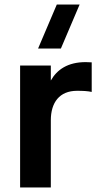

<svg xmlns="http://www.w3.org/2000/svg" viewBox="-20 -830 451 850"><path d="M332.5 -810H231.5L148.5 -615H249.5ZM386 -554C377 -554.5 368 -555 359 -555C280 -555 232 -521.5 205 -473.5V-540H69V0H205V-297.5C205 -376.5 243.5 -428 321 -428C347 -428 368.5 -427 386 -423Z"/></svg>

Font: Vela Sans ExtBd
Style: Regular
Weight: 800
Designer: Principal design: Mikhail Sharanda - project Manrope.
Design modification: Ravid Balaliev
Foundry: Mikhail Sharanda
Version: Version 1.001